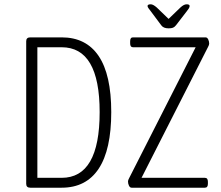

<svg xmlns="http://www.w3.org/2000/svg" viewBox="-20 -874 1030 894"><path d="M121 0Q102 0 102 -18V-682Q102 -700 121 -700H267Q381 -700 439.5 -613Q498 -526 498 -352Q498 -177 439.5 -88.5Q381 0 267 0ZM154 -46H267Q444 -46 444 -352Q444 -654 267 -654H154ZM593 0Q585 0 580.5 -9.5Q576 -19 576 -29Q576 -35 581 -44L891 -654H599Q586 -654 586 -672V-682Q586 -700 599 -700H937Q945 -700 949.5 -690.5Q954 -681 954 -671Q954 -665 949 -656L639 -46H934Q948 -46 948 -28V-18Q948 0 934 0ZM849 -854Q863 -854 863 -846Q863 -841 859 -834.5Q855 -828 850 -822L800 -757Q793 -748 785.5 -745Q778 -742 765 -742Q741 -742 731 -756L681 -823Q676 -829 671.5 -835.5Q667 -842 667 -846Q667 -854 682 -854Q693 -854 710 -839L765 -786L820 -839Q836 -854 849 -854Z"/></svg>

Font: Asap Condensed ExtraLight
Style: Regular
Weight: 200
Width: 3
Designer: Pablo Cosgaya
Foundry: Omnibus-Type
Version: Version 3.001; ttfautohint (v1.8.4.7-5d5b)